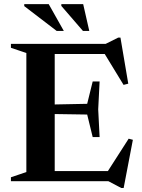

<svg xmlns="http://www.w3.org/2000/svg" viewBox="-20 -904 708 958"><path d="M477 -497.5 470 -358.5 477 -220H442.5L415 -332.5L187 -336V-381.5L415 -386L442.5 -497.5ZM620 -486.5 596.5 -480.5 491 -653.5 542 -634.5H174V-685H507L570 -716.5H581ZM506.5 -32 622 -212 643 -206.5 597 34H585L520.5 0H174V-50.5H550.5ZM34.5 0V-19.5L111.5 -45.5V-639.5L34.5 -665.5V-685H253V0ZM298.5 -749.5H263L101 -873.5V-883.5H223ZM425.5 -749.5H394L286 -874.5V-883.5H395Z"/></svg>

Font: Newsreader 36pt SemiBold
Style: Regular
Weight: 600
Designer: Hugues Gentile
Foundry: Production Type
Version: Version 1.003